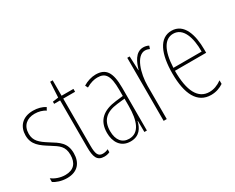

<svg xmlns="http://www.w3.org/2000/svg" viewBox="-92 -1018 1701 1390"><g transform="rotate(-30 758.5 -323.0)"><path d="M278 -123C278 -210 228 -239 162 -280C98 -320 65 -349 65 -407C65 -475 109 -512 174 -512C206 -512 240 -503 262 -487L275 -510C249 -527 213 -537 175 -537C82 -537 39 -479 39 -408C39 -330 90 -296 157 -254C216 -217 251 -195 251 -125C251 -56 217 -16 147 -16C105 -16 65 -31 36 -52V-21C59 -6 98 10 147 10C235 10 278 -43 278 -123Z M459 -14C419 -14 409 -44 409 -108V-503H508V-527H409V-656H388L381 -528L333 -521V-503H383V-112C383 -32 397 10 458 10C477 10 491 6 504 0V-25C494 -19 476 -14 459 -14Z M698 -537C664 -537 625 -525 593 -505L604 -483C641 -505 674 -512 698 -512C765 -512 792 -475 792 -355V-304L731 -297C621 -284 559 -234 559 -129C559 -57 594 10 678 10C754 10 782 -43 794 -93H796L797 0H818V-358C818 -489 782 -537 698 -537ZM730 -274 793 -281V-220C793 -97 762 -12 678 -12C620 -12 585 -54 585 -129C585 -217 631 -263 730 -274Z M1095 -535C1028 -535 1000 -462 985 -409H983L978 -527H958V0H984V-277C984 -380 1022 -509 1095 -509C1109 -509 1124 -504 1132 -500L1140 -524C1126 -532 1108 -535 1095 -535Z M1332 -537C1231 -537 1184 -429 1184 -264C1184 -94 1236 10 1351 10C1392 10 1427 -3 1455 -22V-52C1420 -27 1386 -15 1351 -15C1256 -15 1209 -106 1210 -273H1471V-301C1471 -421 1437 -537 1332 -537ZM1332 -512C1415 -512 1448 -414 1447 -297H1211C1217 -442 1262 -512 1332 -512Z"/></g></svg>

Font: Noto Sans Malayalam ExtraCondensed Thin
Style: Regular
Weight: 100
Width: 2
Designer: Jelle Bosma - Monotype Design Team
Foundry: Monotype Imaging Inc.
Version: Version 2.104